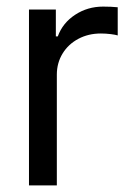

<svg xmlns="http://www.w3.org/2000/svg" viewBox="-20 -559 390 579"><path d="M67.4 -530.3H148.4V-449.2H154.3Q168.9 -489.7 206.5 -514.4Q244.1 -539.1 291 -539.1Q315.4 -539.1 335 -537.1V-452.1Q329.6 -454.1 314.2 -456.1Q298.8 -458 284.2 -458Q246.6 -458 216.3 -441.9Q186 -425.8 168.7 -397.5Q151.4 -369.1 151.4 -334V0H67.4Z"/></svg>

Font: Pretendard
Style: Regular
Weight: 400
Designer: Base glyphs from Inter by Rasmus Andersson; Hangeul glyphs from Noto Sans CJK(Source Han Sans) by Jang Soo-young and Kan
Foundry: Kil Hyung-jin
Version: Version 1.309